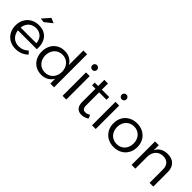

<svg xmlns="http://www.w3.org/2000/svg" viewBox="214 -1896 3046 3046"><g transform="rotate(45 1736.5 -373.0)"><path d="M445 -714 360 -750 249 -623 321 -615ZM303 -529C150 -528 41 -420 41 -263C41 -106 148 3 305 3C393 3 467 -29 517 -84L472 -129C431 -86 374 -62 311 -62C210 -62 137 -130 124 -234H549C558 -412 476 -529 303 -529ZM124 -296C135 -398 205 -464 304 -464C404 -464 470 -398 476 -296Z M1085 -742V-417C1045 -488 974 -530 882 -530C733 -530 629 -421 629 -264C629 -107 732 4 883 4C975 4 1046 -38 1085 -109V0H1169V-742ZM899 -63C789 -63 713 -146 712 -262C713 -378 790 -462 899 -462C1008 -462 1085 -378 1085 -262C1085 -146 1008 -63 899 -63Z M1402 -731C1372 -731 1349 -708 1349 -677C1349 -647 1372 -624 1402 -624C1432 -624 1456 -647 1456 -677C1456 -708 1432 -731 1402 -731ZM1360 -526V0H1443V-526Z M1883 -96C1853 -79 1826 -70 1799 -69C1756 -69 1731 -95 1731 -159V-449H1897V-510H1731V-648H1649V-510H1573V-449H1649V-146C1649 -42 1707 4 1785 3C1827 3 1868 -11 1906 -36Z M2063 -731C2033 -731 2010 -708 2010 -677C2010 -647 2033 -624 2063 -624C2093 -624 2117 -647 2117 -677C2117 -708 2093 -731 2063 -731ZM2021 -526V0H2104V-526Z M2507 -529C2349 -529 2238 -420 2238 -264C2238 -107 2349 3 2507 3C2664 3 2775 -107 2775 -264C2775 -420 2664 -529 2507 -529ZM2507 -460C2615 -460 2692 -379 2692 -263C2692 -145 2615 -65 2507 -65C2398 -65 2321 -145 2321 -263C2321 -379 2398 -460 2507 -460Z M3196 -529C3101 -528 3030 -491 2993 -412V-526H2909V0H2993V-282C3002 -384 3065 -453 3166 -454C3258 -454 3312 -398 3312 -304V0H3396V-324C3396 -452 3321 -529 3196 -529Z"/></g></svg>

Font: Juman Normal
Style: Regular
Weight: 300
Designer: Bandar Raffah (Arabic) Julieta Ulanovsky (Latin)
Foundry: Caramella
Version: Version 5.022;PS 005.022;hotconv 1.0.88;makeotf.lib2.5.64775